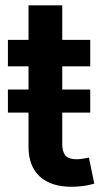

<svg xmlns="http://www.w3.org/2000/svg" viewBox="-20 -696 393 723"><path d="M319.8 -358.9V-272H214.4V-153.8Q214.4 -124 226.8 -110.1Q239.3 -96.2 268.6 -96.2Q277.3 -96.2 291.5 -98.4Q305.7 -100.6 314.9 -102.5L335 -4.4Q314 2 292 4.6Q270 7.3 250 7.3Q171.4 7.3 129.4 -31.7Q87.4 -70.8 87.4 -143.1V-272H9.8V-358.9H87.4V-446.3H9.8V-545.9H87.4V-675.8H214.4V-545.9H319.8V-446.3H214.4V-358.9Z"/></svg>

Font: Inter SemiBold
Style: Regular
Weight: 600
Designer: Rasmus Andersson
Foundry: rsms
Version: Version 4.001;git-9221beed3